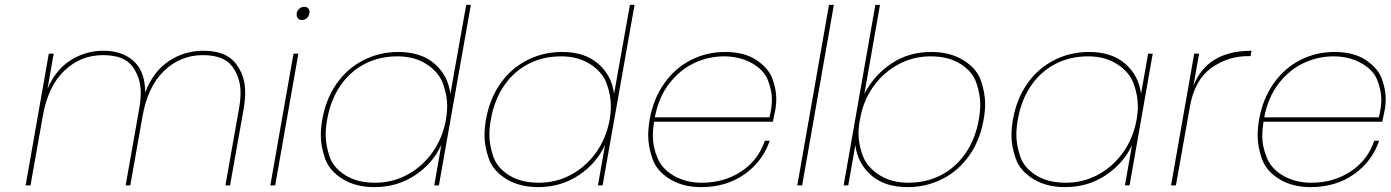

<svg xmlns="http://www.w3.org/2000/svg" viewBox="-20 -760 5701 787"><path d="M814 -552Q904 -552 944.5 -502Q985 -452 985 -382Q985 -351 979 -315L923 0H904L960 -317Q966 -351 966 -380Q966 -441 932 -487.5Q898 -534 811 -534Q720 -534 652.5 -469.5Q585 -405 564 -282L514 0H495L551 -317Q557 -351 557 -380Q557 -441 523 -487.5Q489 -534 402 -534Q310 -534 243 -469.5Q176 -405 155 -282L105 0H85L180 -540H200L175 -397Q209 -475 270 -513.5Q331 -552 405 -552Q481 -552 528 -509.5Q575 -467 575 -381Q608 -467 672 -509.5Q736 -552 814 -552Z M1218 -678Q1207 -678 1201.5 -684.5Q1196 -691 1196 -700Q1196 -702 1196 -705Q1198 -717 1207 -724.5Q1216 -732 1227 -732Q1238 -732 1243.5 -725.5Q1249 -719 1249 -711Q1249 -708 1248 -705Q1246 -693 1237.5 -685.5Q1229 -678 1218 -678ZM1203 -540 1108 0H1088L1183 -540Z M1301 -270Q1316 -355 1360 -417.5Q1404 -480 1470 -513.5Q1536 -547 1613 -547Q1706 -547 1761.5 -498.5Q1817 -450 1826 -375L1891 -740H1910L1779 0H1760L1789 -166Q1754 -90 1681 -41.5Q1608 7 1515 7Q1438 7 1384 -26.5Q1330 -60 1312.5 -110Q1295 -160 1295 -205Q1295 -236 1301 -270ZM1808 -270Q1813 -299 1813 -326Q1813 -369 1796 -416.5Q1779 -464 1729 -496.5Q1679 -529 1609 -529Q1535 -529 1475 -498Q1415 -467 1375 -408.5Q1335 -350 1321 -270Q1315 -237 1315 -207Q1315 -166 1330.5 -119.5Q1346 -73 1395 -42Q1444 -11 1518 -11Q1588 -11 1649 -43.5Q1710 -76 1752 -134.5Q1794 -193 1808 -270Z M1972 -270Q1987 -355 2031 -417.5Q2075 -480 2141 -513.5Q2207 -547 2284 -547Q2377 -547 2432.5 -498.5Q2488 -450 2497 -375L2562 -740H2581L2450 0H2431L2460 -166Q2425 -90 2352 -41.5Q2279 7 2186 7Q2109 7 2055 -26.5Q2001 -60 1983.5 -110Q1966 -160 1966 -205Q1966 -236 1972 -270ZM2479 -270Q2484 -299 2484 -326Q2484 -369 2467 -416.5Q2450 -464 2400 -496.5Q2350 -529 2280 -529Q2206 -529 2146 -498Q2086 -467 2046 -408.5Q2006 -350 1992 -270Q1986 -237 1986 -207Q1986 -166 2001.5 -119.5Q2017 -73 2066 -42Q2115 -11 2189 -11Q2259 -11 2320 -43.5Q2381 -76 2423 -134.5Q2465 -193 2479 -270Z M2857 -11Q2948 -11 3018 -57Q3088 -103 3115 -183H3135Q3106 -98 3031.5 -45.5Q2957 7 2854 7Q2779 7 2725.5 -26Q2672 -59 2654.5 -109Q2637 -159 2637 -205Q2637 -236 2643 -270Q2658 -355 2702.5 -418Q2747 -481 2812 -514Q2877 -547 2952 -547Q3031 -547 3081 -513.5Q3131 -480 3146.5 -436Q3162 -392 3162 -355Q3162 -335 3159 -315Q3152 -279 3148 -261H2661Q2656 -230 2656 -204Q2656 -157 2675.5 -111.5Q2695 -66 2744 -38.5Q2793 -11 2857 -11ZM2948 -529Q2884 -529 2825.5 -501.5Q2767 -474 2723.5 -418Q2680 -362 2664 -279H3134Q3144 -319 3144 -353Q3144 -389 3127.5 -431.5Q3111 -474 3061 -501.5Q3011 -529 2948 -529Z M3398 -740 3268 0H3248L3378 -740Z M3523 -375Q3562 -451 3633 -499Q3704 -547 3797 -547Q3874 -547 3928.5 -513.5Q3983 -480 4000.5 -430Q4018 -380 4018 -335Q4018 -304 4012 -270Q3997 -185 3953 -122.5Q3909 -60 3843 -26.5Q3777 7 3700 7Q3607 7 3551.5 -41Q3496 -89 3486 -165L3457 0H3438L3568 -740H3587ZM3992 -270Q3998 -303 3998 -332Q3998 -374 3982 -420.5Q3966 -467 3917 -498Q3868 -529 3794 -529Q3724 -529 3663 -496.5Q3602 -464 3560 -405.5Q3518 -347 3505 -270Q3499 -239 3499 -211Q3499 -170 3516 -123Q3533 -76 3583 -43.5Q3633 -11 3703 -11Q3777 -11 3837 -42Q3897 -73 3937.5 -131.5Q3978 -190 3992 -270Z M4132 -270Q4147 -355 4191 -417.5Q4235 -480 4301 -513.5Q4367 -547 4444 -547Q4537 -547 4592.5 -498.5Q4648 -450 4657 -375L4686 -540H4705L4610 0H4591L4620 -165Q4585 -90 4512 -41.5Q4439 7 4346 7Q4269 7 4215 -26.5Q4161 -60 4143.5 -110Q4126 -160 4126 -205Q4126 -236 4132 -270ZM4639 -270Q4644 -299 4644 -326Q4644 -369 4627 -416.5Q4610 -464 4560 -496.5Q4510 -529 4440 -529Q4366 -529 4306 -498Q4246 -467 4206 -408.5Q4166 -350 4152 -270Q4146 -237 4146 -207Q4146 -166 4161.5 -119.5Q4177 -73 4226 -42Q4275 -11 4349 -11Q4419 -11 4480 -43.5Q4541 -76 4583 -134.5Q4625 -193 4639 -270Z M4872 -409Q4929 -552 5110 -552L5106 -530H5097Q5012 -530 4944 -480.5Q4876 -431 4857 -321L4800 0H4780L4875 -540H4895Z M5355 -11Q5446 -11 5516 -57Q5586 -103 5613 -183H5633Q5604 -98 5529.5 -45.5Q5455 7 5352 7Q5277 7 5223.5 -26Q5170 -59 5152.5 -109Q5135 -159 5135 -205Q5135 -236 5141 -270Q5156 -355 5200.5 -418Q5245 -481 5310 -514Q5375 -547 5450 -547Q5529 -547 5579 -513.5Q5629 -480 5644.5 -436Q5660 -392 5660 -355Q5660 -335 5657 -315Q5650 -279 5646 -261H5159Q5154 -230 5154 -204Q5154 -157 5173.5 -111.5Q5193 -66 5242 -38.5Q5291 -11 5355 -11ZM5446 -529Q5382 -529 5323.5 -501.5Q5265 -474 5221.5 -418Q5178 -362 5162 -279H5632Q5642 -319 5642 -353Q5642 -389 5625.5 -431.5Q5609 -474 5559 -501.5Q5509 -529 5446 -529Z"/></svg>

Font: Fz Poppins Thin
Style: Italic
Weight: 100
Italic angle: -10°
Designer: Ninad Kale (Devanagari), Jonny Pinhorn (Latin)
Foundry: Indian Type Foundry
Version: Vit hóa bi Vntype.Com & FontZin.Com